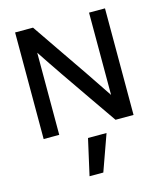

<svg xmlns="http://www.w3.org/2000/svg" viewBox="-143 -820 1075 1237"><g transform="rotate(-15 394.5 -201.5)"><path d="M390.6 308.1 476.6 67.4H353L298.8 308.1ZM179.2 0V-547.9C251.5 -438 334 -318.4 435.5 -171.9C486.3 -99.1 525.9 -41.5 554.7 0H674.8V-710.9H568.4V-162.1C496.1 -271.5 414.1 -391.6 313 -538.1L194.8 -710.9H75.2V0Z"/></g></svg>

Font: Ride SemiBold
Style: Regular
Weight: 600
Version: Version 3.000